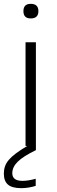

<svg xmlns="http://www.w3.org/2000/svg" viewBox="-45 -760 296 1000"><path d="M88 -540H142V22Q76 54 47.5 82Q19 110 19 142Q19 182 72 182Q102 182 141 171V208Q126 213 106 216.5Q86 220 66 220Q18 220 -3.5 201.5Q-25 183 -25 144Q-25 124 -19 106.5Q-13 89 1 72.5Q15 56 38.5 38.5Q62 21 97 0H88ZM115 -664Q77 -664 77 -702Q77 -740 115 -740Q155 -740 155 -702Q155 -664 115 -664Z"/></svg>

Font: Encode Sans Wide
Style: ExtraLight
Weight: 200
Designer: Pablo Impallari, Andres Torresi
Foundry: Pablo Impallari, Andres Torresi
Version: Version 1.000; ttfautohint (v1.00) -l 8 -r 50 -G 200 -x 14 -